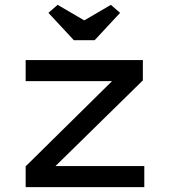

<svg xmlns="http://www.w3.org/2000/svg" viewBox="-20 -773 700 793"><path d="M86 0V-86L453 -448L465 -438H86V-525H570V-441L206 -84L191 -87H576V0ZM285 -607 180 -720 218 -753 343 -680H313L438 -753L476 -720L371 -607Z"/></svg>

Font: Lexend Peta
Style: Regular
Weight: 400
Designer: Bonnie Shaver-Troup, Thomas Jockin
Foundry: Lexend
Version: Version 1.007